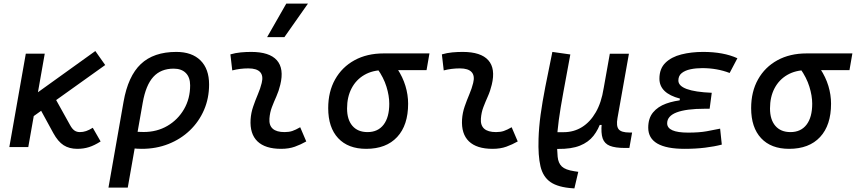

<svg xmlns="http://www.w3.org/2000/svg" viewBox="-20 -815 4744 1064"><path d="M125.5 -142.1 83.5 -227.1 508.3 -532.2 563 -454.6ZM31.7 0 123 -517.6H228L136.7 0ZM408.2 9.8Q363.8 9.8 332.5 -10.3Q301.3 -30.3 275.4 -77.6L190.9 -232.4L288.6 -265.1L368.7 -121.1Q379.9 -100.6 392.6 -91.8Q405.3 -83 422.4 -83Q440.4 -83 457 -88.6Q473.6 -94.2 494.1 -106.9L537.6 -31.2Q503.4 -9.3 473.4 0.2Q443.4 9.8 408.2 9.8Z M957 -527.3Q1043.5 -527.3 1091.1 -480.2Q1138.7 -433.1 1138.7 -346.7Q1138.7 -270.5 1110.6 -205.6Q1082.5 -140.6 1032 -92.3Q981.4 -43.9 913.6 -17.1Q845.7 9.8 765.6 9.8Q741.2 9.8 717 7.1Q692.9 4.4 668.5 -0.5L687.5 -95.7Q714.4 -83.5 776.4 -83.5Q849.6 -83.5 907.7 -117.4Q965.8 -151.4 999.8 -210Q1033.7 -268.6 1033.7 -341.8Q1033.7 -386.2 1009.8 -410.4Q985.8 -434.6 942.4 -434.6Q871.1 -434.6 829.6 -388.9Q788.1 -343.3 771 -246.1L688 224.6H581.1L664.6 -250.5Q689.5 -393.1 760.5 -460.2Q831.5 -527.3 957 -527.3Z M1643.6 -109.9 1677.2 -31.2Q1647.5 -14.2 1614.3 -2.2Q1581.1 9.8 1538.1 9.8Q1449.7 9.8 1406.7 -31.7Q1363.8 -73.2 1368.7 -153.3Q1371.1 -189.9 1383.1 -224.6Q1395 -259.3 1408.9 -292Q1422.9 -324.7 1430.2 -355Q1440.4 -395 1421.6 -415.5Q1402.8 -436 1356.4 -436Q1310.1 -436 1267.1 -424.8L1256.8 -513.7Q1285.6 -522 1314.5 -524.7Q1343.3 -527.3 1372.1 -527.3Q1473.1 -527.3 1514.2 -481.2Q1555.2 -435.1 1533.2 -345.2Q1524.9 -310.5 1511.5 -280.5Q1498 -250.5 1486.8 -221.2Q1475.6 -191.9 1473.1 -157.7Q1467.8 -83 1557.1 -83Q1581.5 -83 1599.9 -89.1Q1618.2 -95.2 1643.6 -109.9ZM1460.4 -609.4 1566.4 -794.9H1686.5L1556.2 -609.4Z M2009.3 9.8Q1909.2 9.8 1854 -49.3Q1798.8 -108.4 1798.8 -215.8Q1798.8 -307.1 1837.2 -375.2Q1875.5 -443.4 1944.6 -481.2Q2013.7 -519 2106 -519H2359.9L2343.8 -426.3H2106Q2044.9 -426.3 1999.3 -399.9Q1953.6 -373.5 1928.5 -325.7Q1903.3 -277.8 1903.3 -213.9Q1903.3 -151.9 1933.1 -117.4Q1962.9 -83 2016.6 -83Q2074.2 -83 2105.7 -124Q2137.2 -165 2137.2 -240.2Q2137.2 -284.2 2121.6 -334.7Q2106 -385.3 2070.8 -434.6H2181.2Q2211.9 -388.2 2226.8 -338.9Q2241.7 -289.6 2241.7 -240.2Q2241.7 -121.1 2180.9 -55.7Q2120.1 9.8 2009.3 9.8Z M2815.4 -109.9 2849.1 -31.2Q2819.3 -14.2 2786.1 -2.2Q2752.9 9.8 2710 9.8Q2621.6 9.8 2578.6 -31.7Q2535.6 -73.2 2540.5 -153.3Q2543 -189.9 2554.9 -224.6Q2566.9 -259.3 2580.8 -292Q2594.7 -324.7 2602.1 -355Q2612.3 -395 2593.5 -415.5Q2574.7 -436 2528.3 -436Q2481.9 -436 2439 -424.8L2428.7 -513.7Q2457.5 -522 2486.3 -524.7Q2515.1 -527.3 2543.9 -527.3Q2645 -527.3 2686 -481.2Q2727.1 -435.1 2705.1 -345.2Q2696.8 -310.5 2683.3 -280.5Q2669.9 -250.5 2658.7 -221.2Q2647.5 -191.9 2645 -157.7Q2639.6 -83 2729 -83Q2753.4 -83 2771.7 -89.1Q2790 -95.2 2815.4 -109.9Z M3163.1 229 3155.3 228.5Q3072.8 223.1 3030.8 194.1Q2988.8 165 2975.1 106.4Q2961.4 47.9 2964.4 -45.9Q2966.3 -108.9 2975.8 -179Q2985.4 -249 3002 -334.2Q3018.6 -419.4 3041 -527.3L3140.6 -513.2Q3118.2 -392.1 3101.8 -303.2Q3085.4 -214.4 3076.7 -150.1Q3067.9 -85.9 3066.9 -37.1Q3066.9 18.6 3070.3 53.7Q3073.7 88.9 3093.5 107.7Q3113.3 126.5 3162.1 133.8L3184.6 137.2ZM3072.3 10.3 3044.9 9.8 3052.2 -82.5H3104Q3159.7 -82.5 3205.1 -110.6Q3250.5 -138.7 3281.7 -192.9Q3313 -247.1 3325.2 -325.7L3316.4 -122.6H3284.2L3312 -146Q3296.9 -98.1 3269 -62.5Q3241.2 -26.9 3193.6 -7.8Q3146 11.2 3072.3 10.3ZM3442.4 4.9Q3389.6 4.9 3359.9 -6.8Q3330.1 -18.6 3319.8 -47.9Q3309.6 -77.1 3314.5 -129.4L3318.4 -183.6L3309.1 -234.9L3359.4 -517.1H3465.3L3401.9 -160.6Q3394 -116.2 3408.7 -98.4Q3423.3 -80.6 3468.8 -80.6H3482.9L3467.8 4.9Z M3773.9 9.8Q3572.3 9.8 3572.3 -107.4Q3572.3 -159.7 3598.9 -191.9Q3625.5 -224.1 3671.1 -240.7Q3716.8 -257.3 3773.9 -261.7L3924.3 -300.8L3912.6 -212.4H3887.2Q3834.5 -212.4 3795.2 -207.3Q3755.9 -202.1 3729.7 -192.1Q3703.6 -182.1 3690.4 -167Q3677.2 -151.9 3677.2 -131.8Q3677.2 -80.1 3793.5 -80.1Q3854.5 -80.1 3896.2 -87.6Q3938 -95.2 3970.7 -102.1L3980 -13.7Q3939 -2.9 3887 3.4Q3835 9.8 3773.9 9.8ZM3737.8 -212.4 3748 -268.6Q3634.3 -298.3 3634.3 -378.9Q3634.3 -434.6 3667.5 -467Q3700.7 -499.5 3755.9 -513.4Q3811 -527.3 3876.5 -527.3Q3989.7 -527.3 4066.4 -492.2L4023.4 -410.6Q3953.1 -437.5 3871.6 -437.5Q3836.9 -437.5 3806.6 -431.2Q3776.4 -424.8 3757.8 -409.9Q3739.3 -395 3739.3 -368.7Q3739.3 -338.9 3785.6 -321.8Q3832 -304.7 3924.3 -300.8L3912.6 -212.4Z M4353 9.8Q4252.9 9.8 4197.8 -49.3Q4142.6 -108.4 4142.6 -215.8Q4142.6 -307.1 4180.9 -375.2Q4219.2 -443.4 4288.3 -481.2Q4357.4 -519 4449.7 -519H4703.6L4687.5 -426.3H4449.7Q4388.7 -426.3 4343 -399.9Q4297.4 -373.5 4272.2 -325.7Q4247.1 -277.8 4247.1 -213.9Q4247.1 -151.9 4276.9 -117.4Q4306.6 -83 4360.4 -83Q4418 -83 4449.5 -124Q4481 -165 4481 -240.2Q4481 -284.2 4465.3 -334.7Q4449.7 -385.3 4414.6 -434.6H4524.9Q4555.7 -388.2 4570.6 -338.9Q4585.4 -289.6 4585.4 -240.2Q4585.4 -121.1 4524.7 -55.7Q4463.9 9.8 4353 9.8Z"/></svg>

Font: Cascadia Code PL
Style: Italic
Weight: 400
Italic angle: -10°
Monospace: yes
Designer: Aaron Bell
Foundry: Saja Typeworks
Version: Version 2404.023